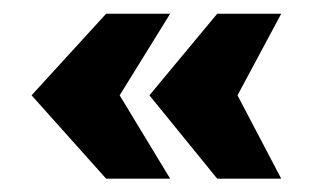

<svg xmlns="http://www.w3.org/2000/svg" viewBox="-20 -305 469 284"><path d="M137 -40.7H231.7L157 -164L231.7 -284.7H137L26.7 -164ZM301.3 -40.7H396L331.3 -164L396 -284.7H301.3L201 -164Z"/></svg>

Font: Jomhuria
Style: Regular
Weight: 400
Designer: Arabic design by Kourosh Beigpour, Latin design by Eben Sorkin, engineering by Lasse Fister and Khaled Hosney
Version: Version 1.0000